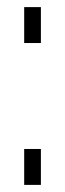

<svg xmlns="http://www.w3.org/2000/svg" viewBox="-20 -520 183 540"><path d="M48 -399H95V-500H48ZM48 0H95V-101H48Z"/></svg>

Font: Aspekta 150
Style: Regular
Weight: 150
Designer: Ivo Dolenc
Version: Version 2.000